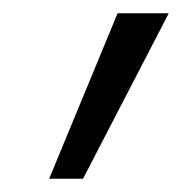

<svg xmlns="http://www.w3.org/2000/svg" viewBox="-20 -678 277 289"><path d="M54 -409 157 -658H234L105 -409Z"/></svg>

Font: Ysabeau Office
Style: Regular
Weight: 400
Designer: Christian Thalmann (Catharsis Fonts)
Version: Version 2.001;gftools[0.9.30]; featfreeze: tnum,lnum,ss02